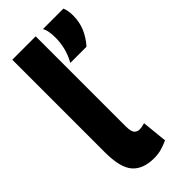

<svg xmlns="http://www.w3.org/2000/svg" viewBox="-240 -789 847 847"><g transform="rotate(-45 184.0 -365.0)"><path d="M182 -740V-180Q182 -146 191.5 -135.5Q201 -125 217 -125Q229 -125 249 -131L261 -12Q244 -4 221.5 3Q199 10 172 10Q103 10 69.5 -28.5Q36 -67 36 -163V-740ZM207 -549Q225 -581 232.5 -612.5Q240 -644 240 -676Q240 -694 237 -711.5Q234 -729 227 -740H355Q360 -727 362 -714.5Q364 -702 364 -689Q364 -647 349 -612.5Q334 -578 308 -549Z"/></g></svg>

Font: Georama SemiCondensed
Style: Bold
Weight: 700
Width: 4
Designer: Jean-Baptiste Levee
Foundry: Production Type
Version: Version 1.000